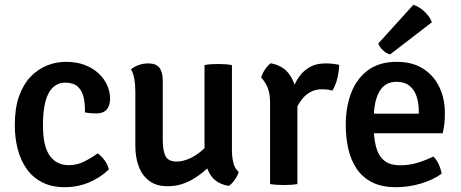

<svg xmlns="http://www.w3.org/2000/svg" viewBox="-20 -765 1915 798"><path d="M333 -298Q334 -331.5 327.8 -359.8Q321.5 -388 303.2 -404.8Q285 -421.5 251 -421.5Q206 -421.5 182.2 -377.8Q158.5 -334 158.5 -245Q158.5 -157 186.8 -117.8Q215 -78.5 266 -78.5Q299.5 -78.5 329.8 -93.5Q360 -108.5 385.5 -127.5Q400.5 -118.5 414.5 -98.8Q428.5 -79 432.5 -61Q398.5 -27.5 350.8 -7.2Q303 13 248.5 13Q195 13 155.8 -7Q116.5 -27 91.2 -62.5Q66 -98 53.8 -144.8Q41.5 -191.5 41.5 -245Q41.5 -315 59.2 -365Q77 -415 107.5 -446.5Q138 -478 175.8 -493Q213.5 -508 253.5 -508Q298.5 -508 332.8 -494.8Q367 -481.5 390.5 -459.2Q414 -437 425.8 -409.8Q437.5 -382.5 437.5 -354.5Q437.5 -325.5 423.2 -309.5Q409 -293.5 380 -293.5Q354 -293.5 333 -298Z M944 -140.5Q944 -112.5 950 -88.2Q956 -64 972 -50.5Q968 -35 956 -18Q944 -1 931 7.5Q878.5 -0.5 854.2 -39.2Q830 -78 830 -129V-494.5Q841 -497 856.2 -498Q871.5 -499 886.5 -499Q902 -499 916.8 -498Q931.5 -497 944 -494.5ZM542.5 -385.5Q542.5 -412 538.5 -435.8Q534.5 -459.5 524.5 -477Q537 -487.5 556 -494.5Q575 -501.5 595.5 -501.5Q629 -501.5 642.8 -483.2Q656.5 -465 656.5 -430V-183.5Q656.5 -137 668.5 -115.2Q680.5 -93.5 714.5 -93.5Q738 -93.5 765.2 -105Q792.5 -116.5 817.5 -137.8Q842.5 -159 858.5 -189V-83Q825 -45 777.8 -18Q730.5 9 676.5 9Q630 9 600.5 -13Q571 -35 556.8 -72.8Q542.5 -110.5 542.5 -158Z M1389.5 -495.5Q1389.5 -473.5 1382.8 -442.8Q1376 -412 1361.5 -388.5Q1351 -391.5 1340.2 -392.8Q1329.5 -394 1319 -394Q1292 -394 1271.8 -383.2Q1251.5 -372.5 1237 -354.8Q1222.5 -337 1212 -314.8Q1201.5 -292.5 1194 -270L1178.5 -290Q1179.5 -326.5 1188 -363.8Q1196.5 -401 1214.2 -432.2Q1232 -463.5 1261.2 -482.5Q1290.5 -501.5 1333.5 -501.5Q1349 -501.5 1362 -500Q1375 -498.5 1389.5 -495.5ZM1065.5 -442Q1069 -457.5 1080.8 -475.2Q1092.5 -493 1105 -502Q1159 -492.5 1185.5 -451.8Q1212 -411 1216 -348.5V0Q1205 2 1190 3Q1175 4 1159.5 4Q1144.5 4 1129.5 3Q1114.5 2 1102.5 0V-339Q1102.5 -380 1090.2 -405.5Q1078 -431 1065.5 -442Z M1488.5 -211V-292.5H1720.5V-305.5Q1720.5 -338 1711.2 -365Q1702 -392 1681.8 -408.5Q1661.5 -425 1628 -425Q1580 -425 1556.8 -384.5Q1533.5 -344 1533.5 -271.5V-236.5Q1533.5 -192.5 1542.5 -156.2Q1551.5 -120 1575.2 -99Q1599 -78 1643.5 -78Q1681 -78 1715.5 -88.5Q1750 -99 1781 -114.5Q1795 -101.5 1804 -81Q1813 -60.5 1815.5 -43Q1779.5 -17 1729 -2Q1678.5 13 1626 13Q1565.5 13 1525 -8.2Q1484.5 -29.5 1460.8 -66Q1437 -102.5 1427 -149Q1417 -195.5 1417 -246Q1417 -320.5 1440 -379.8Q1463 -439 1510 -473.5Q1557 -508 1628.5 -508Q1693.5 -508 1738.2 -479.8Q1783 -451.5 1806 -403.2Q1829 -355 1829 -295.5Q1829 -269.5 1827 -251.2Q1825 -233 1820 -211ZM1698 -745Q1722 -737.5 1744.2 -716.8Q1766.5 -696 1775 -672.5L1601 -538.5Q1586 -543 1572.2 -555.5Q1558.5 -568 1552 -584Z"/></svg>

Font: Signika Light Medium
Style: Regular
Weight: 500
Version: Version 2.003;gftools[0.9.32]